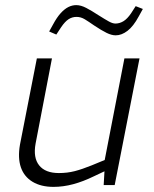

<svg xmlns="http://www.w3.org/2000/svg" viewBox="-20 -723 602 750"><path d="M189 7Q140 7 107 -13Q74 -33 61.5 -69.5Q49 -106 58 -158L124 -495H183L119 -162Q109 -107 133 -77Q157 -47 210 -47Q243 -47 272 -54.5Q301 -62 338 -77L389 -98L466 -495H525L428 0H385L389 -70L399 -59L346 -34Q305 -14 266 -3.5Q227 7 189 7ZM200 -588 172 -600 187 -627Q202 -655 217 -671.5Q232 -688 247 -695.5Q262 -703 278 -703Q296 -703 317 -692Q338 -681 364 -664Q391 -647 405.5 -639Q420 -631 431 -631Q447 -631 462 -640Q477 -649 492 -671L510 -699L538 -688L522 -659Q501 -620 478 -602.5Q455 -585 432 -585Q416 -585 396.5 -594.5Q377 -604 347 -624Q327 -638 311.5 -647.5Q296 -657 279 -657Q262 -657 248 -648Q234 -639 219 -617Z"/></svg>

Font: REM ExtraLight
Style: Italic
Weight: 250
Italic angle: -11°
Designer: Octavio Pardo
Foundry: Ashler Design
Version: Version 1.005;gftools[0.9.28]